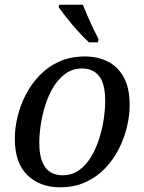

<svg xmlns="http://www.w3.org/2000/svg" viewBox="-20 -786 614 816"><path d="M235 10Q150 10 96.5 -41.5Q43 -93 43 -197Q43 -241 54.5 -289.5Q66 -338 89.5 -383.5Q113 -429 148.5 -466Q184 -503 232 -524.5Q280 -546 341 -546Q394 -546 437 -525Q480 -504 505.5 -458.5Q531 -413 531 -339Q531 -296 520 -248.5Q509 -201 486 -155Q463 -109 428 -72Q393 -35 345 -12.5Q297 10 235 10ZM246 -41Q285 -41 315 -62Q345 -83 366 -117.5Q387 -152 400.5 -193.5Q414 -235 420.5 -277.5Q427 -320 427 -356Q427 -431 401 -463Q375 -495 329 -495Q290 -495 260 -474Q230 -453 208.5 -418.5Q187 -384 173.5 -342Q160 -300 153.5 -257.5Q147 -215 147 -179Q147 -129 159.5 -98.5Q172 -68 194 -54.5Q216 -41 246 -41ZM358 -606Q342 -621 324 -640Q306 -659 289 -679Q272 -699 256.5 -719Q241 -739 229 -756L232 -766H332Q340 -746 351.5 -719.5Q363 -693 375.5 -666.5Q388 -640 399 -619L396 -606Z"/></svg>

Font: Noto Serif
Style: Italic
Weight: 400
Italic angle: -12°
Designer: Monotype Design Team
Foundry: Monotype Imaging Inc.
Version: Version 2.013